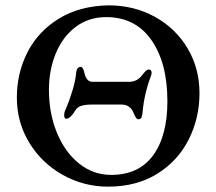

<svg xmlns="http://www.w3.org/2000/svg" viewBox="-20 -684 809 718"><path d="M43 -319Q43 -411 83 -489Q123 -567 200.5 -614.5Q278 -662 386 -664Q481 -664 558.5 -621.5Q636 -579 681 -504Q726 -429 726 -335Q726 -243 686 -163Q646 -83 568.5 -34.5Q491 14 384 14Q294 14 215.5 -29.5Q137 -73 90 -149.5Q43 -226 43 -319ZM606 -305Q606 -449 546 -534.5Q486 -620 377 -620Q311 -620 262.5 -583Q214 -546 188.5 -484Q163 -422 163 -348Q163 -261 192.5 -188.5Q222 -116 275 -73Q328 -30 396 -30Q499 -30 552.5 -103Q606 -176 606 -305ZM478 -265Q473 -277 462 -285Q451 -293 435 -293H324Q300 -293 285 -288.5Q270 -284 263 -273Q243 -240 228 -240Q220 -240 220 -253Q220 -259 221.5 -265Q223 -271 226 -276Q239 -306 251 -345.5Q263 -385 265 -414Q268 -434 282 -434Q290 -434 295 -414Q302 -378 326 -378H462Q492 -378 510 -401Q519 -413 525 -418.5Q531 -424 537 -424Q541 -424 544 -421Q547 -418 547 -412Q547 -407 544 -399Q519 -332 513 -263Q512 -251 509 -244.5Q506 -238 497 -238Q492 -238 488 -244.5Q484 -251 478 -265Z"/></svg>

Font: EB Garamond Medium
Style: Regular
Weight: 500
Designer: Georg Duffner and Octavio Pardo
Foundry: Georg Duffner
Version: Version 1.000